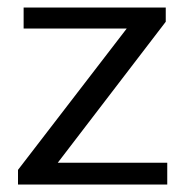

<svg xmlns="http://www.w3.org/2000/svg" viewBox="-20 -492 495 512"><path d="M28 0V-39L318 -416H43V-472H422V-434L134 -58H426V0Z"/></svg>

Font: Coval
Style: Light
Weight: 300
Foundry: Context Ltd
Version: Version 001.000